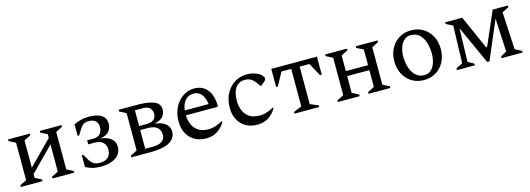

<svg xmlns="http://www.w3.org/2000/svg" viewBox="-3 -1103 4845 1755"><g transform="rotate(-15 2419.5 -225.0)"><path d="M111 -402 48 -434V-450H254V-434L191 -402V-144L411 -367V-402L348 -434V-450H554V-434L491 -402V-48L554 -16V0H348V-16L411 -48V-306L191 -83V-48L254 -16V0H48V-16L111 -48Z M808 -26Q854 -26 882 -51Q910 -76 910 -125Q910 -165 884 -191Q858 -217 801 -217H744V-255H802Q848 -255 868.5 -279.5Q889 -304 889 -341Q889 -378 868 -399.5Q847 -421 802 -421Q770 -421 752 -408.5Q734 -396 718 -370L685 -317H671V-426Q700 -440 735 -450Q770 -460 818 -460Q858 -460 893.5 -450Q929 -440 951.5 -416.5Q974 -393 974 -351Q974 -314 951 -282.5Q928 -251 866 -240Q932 -232 966 -202.5Q1000 -173 1000 -128Q1000 -61 946.5 -25.5Q893 10 810 10Q757 10 725.5 1Q694 -8 662 -24V-136H676L708 -81Q724 -54 746 -40Q768 -26 808 -26Z M1157 -402 1094 -434V-450H1280Q1371 -450 1427.5 -428Q1484 -406 1484 -348Q1484 -312 1460.5 -283Q1437 -254 1375 -243Q1429 -237 1459.5 -220Q1490 -203 1503 -180.5Q1516 -158 1516 -135Q1516 -68 1456 -34Q1396 0 1272 0H1094V-16L1157 -48ZM1310 -407H1237V-258H1307Q1356 -258 1377.5 -279Q1399 -300 1399 -331Q1399 -362 1379 -384.5Q1359 -407 1310 -407ZM1306 -220H1237V-43H1302Q1367 -43 1396.5 -64.5Q1426 -86 1426 -126Q1426 -170 1397.5 -195Q1369 -220 1306 -220Z M1805 10Q1708 10 1652 -49Q1596 -108 1596 -205Q1596 -280 1625.5 -337.5Q1655 -395 1703.5 -427.5Q1752 -460 1809 -460Q1888 -460 1933.5 -405Q1979 -350 1979 -247L1974 -242H1675Q1676 -196 1693 -155.5Q1710 -115 1747.5 -90Q1785 -65 1848 -65Q1903 -65 1977 -105H1980V-95Q1957 -52 1911.5 -21Q1866 10 1805 10ZM1793 -416Q1745 -416 1714.5 -382.5Q1684 -349 1677 -288H1903Q1892 -356 1864.5 -386Q1837 -416 1793 -416Z M2289 10Q2192 10 2136 -49Q2080 -108 2080 -205Q2080 -280 2110.5 -337.5Q2141 -395 2193 -427.5Q2245 -460 2310 -460Q2350 -460 2388 -446.5Q2426 -433 2446 -411Q2462 -392 2462 -381Q2462 -367 2449 -357L2411 -325H2404L2370 -371Q2355 -391 2332.5 -403.5Q2310 -416 2277 -416Q2222 -416 2190.5 -372.5Q2159 -329 2159 -251Q2159 -203 2175 -160.5Q2191 -118 2228.5 -91.5Q2266 -65 2332 -65Q2387 -65 2461 -105H2464V-95Q2441 -52 2395.5 -21Q2350 10 2289 10Z M2539 -279V-450H2971V-279H2955L2887 -403H2795V-48L2872 -16V0H2638V-16L2715 -48V-403H2623L2555 -279Z M3112 -402 3049 -434V-450H3255V-434L3192 -402V-254H3402V-402L3339 -434V-450H3545V-434L3482 -402V-48L3545 -16V0H3339V-16L3402 -48V-207H3192V-48L3255 -16V0H3049V-16L3112 -48Z M3863 10Q3797 10 3747.5 -21Q3698 -52 3670.5 -105Q3643 -158 3643 -225Q3643 -292 3670.5 -345Q3698 -398 3747.5 -429Q3797 -460 3863 -460Q3929 -460 3978.5 -429Q4028 -398 4055.5 -345Q4083 -292 4083 -225Q4083 -158 4055.5 -105Q4028 -52 3978.5 -21Q3929 10 3863 10ZM3877 -33Q3917 -33 3943 -58Q3969 -83 3981 -122.5Q3993 -162 3993 -205Q3993 -258 3978.5 -307Q3964 -356 3932.5 -387Q3901 -418 3851 -418Q3810 -418 3784 -393Q3758 -368 3745.5 -329Q3733 -290 3733 -246Q3733 -193 3748 -144Q3763 -95 3795 -64Q3827 -33 3877 -33Z M4248 -402 4185 -434V-450H4346L4487 -132H4496L4634 -450H4778V-434L4715 -402L4734 -48L4797 -16V0H4597V-16L4654 -48L4638 -363L4483 0H4462L4297 -363L4288 -48L4345 -16V0H4175V-16L4238 -48Z"/></g></svg>

Font: Spectral
Style: Regular
Weight: 400
Designer: Jean-Baptiste Levee
Foundry: Production Type
Version: Version 2.001